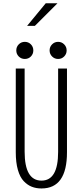

<svg xmlns="http://www.w3.org/2000/svg" viewBox="-20 -1106 490 1138"><path d="M140.5 -952.5 251 -1086.5H320.5L186.5 -952.5ZM127 -756.5Q106 -756.5 91.2 -771.2Q76.5 -786 76.5 -807Q76.5 -828.5 91.2 -843.2Q106 -858 127 -858Q148.5 -858 163 -843.2Q177.5 -828.5 177.5 -807Q177.5 -786 163 -771.2Q148.5 -756.5 127 -756.5ZM274 -807Q274 -828.5 288.8 -843.2Q303.5 -858 324.5 -858Q345.5 -858 360.2 -843.2Q375 -828.5 375 -807Q375 -786 360.2 -771.2Q345.5 -756.5 324.5 -756.5Q303.5 -756.5 288.8 -771.2Q274 -786 274 -807ZM226 11Q194.5 11 168.8 1Q143 -9 120.8 -32.2Q98.5 -55.5 86 -99Q73.5 -142.5 73.5 -203.5V-700H126V-207Q126 -35.5 226 -35.5Q324.5 -35.5 324.5 -205.5V-700H377V-203.5Q377 11 226 11Z"/></svg>

Font: League Mono Condensed UltraLight
Style: Regular
Weight: 200
Width: 1
Designer: Tyler Finck
Foundry: The League of Moveable Type / Tyler Finck
Version: Version 2.210